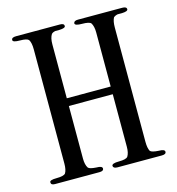

<svg xmlns="http://www.w3.org/2000/svg" viewBox="-110 -843 867 938"><g transform="rotate(-15 323.5 -374.5)"><path d="M585 -27Q615 -27 615 -14Q615 -1 593 -1H369Q348 -1 347 -14Q347 -27 383 -27Q419 -27 428 -38Q439 -55 439 -86V-352H217V-86Q217 -55 228 -38Q235 -29 269 -27Q299 -27 299 -14Q299 -1 278 -1H53Q33 -1 33 -14Q32 -21 41 -24Q50 -27 68 -27Q104 -27 113 -38Q123 -54 123 -86V-664Q123 -697 113 -713Q104 -723 69 -723Q32 -723 33 -735Q33 -748 56 -748H278Q299 -748 299 -735Q299 -724 269 -723H248Q233 -720 228 -713Q217 -696 217 -664V-391H439V-664Q439 -696 428 -713Q419 -723 383 -723Q347 -723 347 -735Q348 -748 369 -748H593Q615 -748 615 -735Q615 -724 585 -723H563Q549 -720 542 -713Q533 -696 533 -664V-86Q533 -54 542 -38Q550 -29 585 -27Z"/></g></svg>

Font: GFS Gazis
Style: Regular
Weight: 400
Designer: George Matthiopoulos
Foundry: George Matthiopoulos
Version: Version 1.0